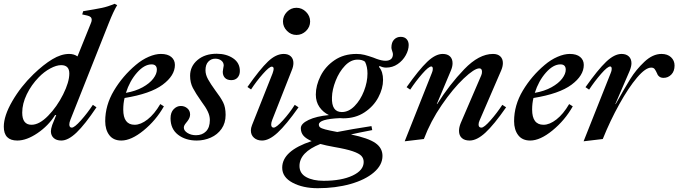

<svg xmlns="http://www.w3.org/2000/svg" viewBox="-32 -732 3572 1011"><path d="M-12 -65Q-12 -122 32.5 -199Q77 -276 144 -341Q197 -392 243.5 -420Q290 -448 332 -448Q358 -448 376 -435L447 -611Q451 -620 451 -628Q451 -645 428 -650L401 -656L406 -673Q473 -684 504.5 -690.5Q536 -697 571 -712L585 -705Q565 -672 541 -611L339 -102Q333 -87 333 -77Q333 -60 346 -60Q360 -60 394 -98Q428 -136 457 -180L476 -167Q415 -76 371 -34Q327 8 291 8Q265 8 250.5 -5.5Q236 -19 236 -41Q236 -53 243 -74L264 -126H258Q223 -70 165.5 -31Q108 8 59 8Q-12 8 -12 -65ZM333 -345Q333 -389 290 -389Q265 -389 232.5 -371.5Q200 -354 172 -325Q133 -285 109 -235.5Q85 -186 85 -139Q85 -75 134 -75Q175 -75 221.5 -122.5Q268 -170 300.5 -235Q333 -300 333 -345Z M624 -216Q617 -188 617 -155Q617 -75 677 -75Q709 -75 745 -103Q781 -131 812 -184L831 -172Q789 -98 724 -45Q659 8 607 8Q565 8 543.5 -20.5Q522 -49 522 -94Q522 -178 568 -255Q614 -332 683 -390Q716 -418 751 -433Q786 -448 815 -448Q851 -448 870 -432Q889 -416 889 -390Q889 -334 824.5 -286Q760 -238 624 -216ZM631 -243Q682 -252 719 -272.5Q756 -293 775 -318Q794 -343 794 -365Q794 -393 766 -393Q728 -393 689.5 -349.5Q651 -306 631 -243Z M866 -109Q866 -140 882.5 -157Q899 -174 920 -174Q940 -174 954.5 -161.5Q969 -149 969 -129Q969 -112 955 -94Q953 -91 947.5 -84.5Q942 -78 939 -72Q936 -66 936 -60Q936 -44 955 -32Q974 -20 1000 -20Q1033 -20 1053 -40.5Q1073 -61 1073 -100Q1073 -122 1062 -145Q1051 -168 1029 -197Q998 -241 983.5 -269Q969 -297 969 -333Q969 -383 1008 -416Q1047 -449 1109 -449Q1160 -449 1195.5 -425Q1231 -401 1231 -358Q1231 -337 1219 -323.5Q1207 -310 1186 -310Q1164 -310 1152.5 -322Q1141 -334 1141 -354Q1141 -357 1143 -369Q1146 -387 1146 -387Q1146 -403 1133.5 -413Q1121 -423 1101 -423Q1080 -423 1065 -407.5Q1050 -392 1050 -362Q1050 -339 1063.5 -314.5Q1077 -290 1101 -257Q1130 -219 1143 -193Q1156 -167 1156 -127Q1156 -84 1134.5 -53.5Q1113 -23 1078 -7.5Q1043 8 1004 8Q945 8 905.5 -22.5Q866 -53 866 -109Z M1289 -45Q1289 -58 1295 -73L1403 -345Q1409 -362 1409 -369Q1409 -381 1399 -381Q1386 -381 1352 -342.5Q1318 -304 1290 -261L1271 -274Q1337 -368 1379 -408Q1421 -448 1462 -448Q1486 -448 1499.5 -435Q1513 -422 1513 -400Q1513 -382 1504 -361L1402 -102Q1396 -87 1396 -77Q1396 -60 1409 -60Q1423 -60 1458 -98.5Q1493 -137 1520 -180L1540 -167Q1475 -75 1430 -33.5Q1385 8 1348 8Q1322 8 1305.5 -6.5Q1289 -21 1289 -45ZM1458 -619Q1458 -648 1479 -669.5Q1500 -691 1529 -691Q1558 -691 1579.5 -669.5Q1601 -648 1601 -619Q1601 -590 1579.5 -569Q1558 -548 1529 -548Q1500 -548 1479 -569.5Q1458 -591 1458 -619Z M2120 -495Q2120 -469 2104.5 -441Q2089 -413 2062 -394.5Q2035 -376 2001 -376Q1984 -376 1966 -385L1964 -379Q1985 -355 1985 -311Q1985 -266 1960 -219Q1935 -172 1887.5 -140.5Q1840 -109 1775 -109Q1764 -109 1758 -110Q1647 -105 1647 -76Q1647 -67 1653.5 -61.5Q1660 -56 1680.5 -50.5Q1701 -45 1744 -37Q1819 -52 1924 -68L1928 -47Q1845 -31 1816 -24Q1907 -5 1944.5 21Q1982 47 1982 89Q1982 137 1936.5 176Q1891 215 1813 237Q1735 259 1641 259Q1563 259 1508.5 230Q1454 201 1454 151Q1454 62 1609 11Q1579 -2 1565.5 -18Q1552 -34 1552 -57Q1552 -81 1593 -100.5Q1634 -120 1700 -126Q1669 -141 1650 -168.5Q1631 -196 1631 -234Q1631 -282 1656 -332Q1681 -382 1729.5 -415Q1778 -448 1845 -448Q1868 -448 1887.5 -443Q1907 -438 1933 -429Q1937 -427 1951 -422Q1965 -417 1976.5 -414.5Q1988 -412 1998 -412Q2016 -412 2026.5 -420.5Q2037 -429 2037 -447Q2037 -452 2033 -463.5Q2029 -475 2029 -481Q2029 -509 2043 -523.5Q2057 -538 2078 -538Q2098 -538 2109 -526Q2120 -514 2120 -495ZM1903 -345Q1903 -381 1890 -407Q1876 -418 1851 -418Q1815 -418 1784.5 -386Q1754 -354 1735.5 -307Q1717 -260 1716 -220Q1713 -142 1768 -142Q1804 -142 1835 -173.5Q1866 -205 1884.5 -252.5Q1903 -300 1903 -345ZM1728 42Q1683 34 1655 26Q1545 70 1545 142Q1545 181 1580.5 200.5Q1616 220 1672 220Q1766 220 1824.5 192.5Q1883 165 1883 121Q1883 102 1871 89Q1859 76 1825.5 64.5Q1792 53 1728 42Z M2242 -348Q2247 -359 2247 -369Q2247 -382 2239 -382Q2225 -382 2191 -343Q2157 -304 2128 -260L2109 -273Q2174 -365 2217.5 -406.5Q2261 -448 2299 -448Q2324 -448 2337.5 -435Q2351 -422 2351 -399Q2351 -381 2342 -360L2268 -184H2270Q2335 -287 2412.5 -367.5Q2490 -448 2564 -448Q2589 -448 2602.5 -435Q2616 -422 2616 -400Q2616 -382 2607 -361L2493 -97Q2488 -86 2488 -76Q2488 -60 2503 -60Q2517 -60 2551 -98.5Q2585 -137 2613 -180L2633 -167Q2569 -75 2524 -33.5Q2479 8 2441 8Q2414 8 2399.5 -5.5Q2385 -19 2385 -43Q2385 -62 2394 -84L2502 -335Q2506 -344 2506 -354Q2506 -372 2492 -372Q2466 -372 2409.5 -318.5Q2353 -265 2294 -179Q2235 -93 2200 0L2099 12Z M2777 -216Q2770 -188 2770 -155Q2770 -75 2830 -75Q2862 -75 2898 -103Q2934 -131 2965 -184L2984 -172Q2942 -98 2877 -45Q2812 8 2760 8Q2718 8 2696.5 -20.5Q2675 -49 2675 -94Q2675 -178 2721 -255Q2767 -332 2836 -390Q2869 -418 2904 -433Q2939 -448 2968 -448Q3004 -448 3023 -432Q3042 -416 3042 -390Q3042 -334 2977.5 -286Q2913 -238 2777 -216ZM2784 -243Q2835 -252 2872 -272.5Q2909 -293 2928 -318Q2947 -343 2947 -365Q2947 -393 2919 -393Q2881 -393 2842.5 -349.5Q2804 -306 2784 -243Z M3184 -348Q3189 -359 3189 -369Q3189 -382 3181 -382Q3167 -382 3133 -343Q3099 -304 3070 -260L3051 -273Q3116 -365 3159.5 -406.5Q3203 -448 3241 -448Q3265 -448 3279 -435Q3293 -422 3293 -399Q3293 -383 3284 -360L3208 -184H3210Q3257 -268 3287 -316.5Q3317 -365 3361 -406.5Q3405 -448 3451 -448Q3483 -448 3501.5 -430.5Q3520 -413 3520 -387Q3520 -357 3503 -339.5Q3486 -322 3462 -322Q3449 -322 3440.5 -328Q3432 -334 3429 -343Q3421 -361 3415 -368.5Q3409 -376 3397 -376Q3367 -376 3322.5 -323.5Q3278 -271 3229.5 -184Q3181 -97 3142 0L3041 12Z"/></svg>

Font: Ibarra Real Nova SemiBold
Style: Italic
Weight: 600
Italic angle: -22°
Designer: Jose Maria Ribagorda & Octavio Pardo
Foundry: Octavio Pardo
Version: Version 1.014